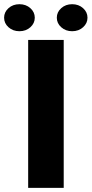

<svg xmlns="http://www.w3.org/2000/svg" viewBox="-70 -903 441 923"><path d="M236.3 0H65.4V-710.9H236.3ZM-50.3 -817.9Q-50.3 -844.7 -29.1 -863.8Q-7.8 -882.8 23.4 -882.8Q54.7 -882.8 75.9 -863.8Q97.2 -844.7 97.2 -817.9Q97.2 -791 75.9 -772Q54.7 -752.9 23.4 -752.9Q-7.8 -752.9 -29.1 -772Q-50.3 -791 -50.3 -817.9ZM203.1 -817.9Q203.1 -844.7 224.4 -863.8Q245.6 -882.8 276.9 -882.8Q308.1 -882.8 329.3 -863.8Q350.6 -844.7 350.6 -817.9Q350.6 -791 329.3 -772Q308.1 -752.9 276.9 -752.9Q245.6 -752.9 224.4 -772Q203.1 -791 203.1 -817.9Z"/></svg>

Font: Roboto Black
Style: Regular
Weight: 900
Designer: Google
Version: Version 2.134; 2016